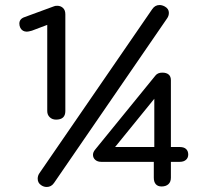

<svg xmlns="http://www.w3.org/2000/svg" viewBox="-20 -732 826 764"><path d="M130 -21Q130 -33 137 -43L586 -696Q597 -712 615 -712Q625 -712 636 -706Q652 -697 652 -681Q652 -669 645 -659L195 -4Q184 12 166 12Q154 12 144 5Q130 -4 130 -21ZM168 -290V-633L107 -610Q93 -606 87 -606Q69 -606 61 -621Q57 -629 57 -638Q57 -657 78 -664L195 -707Q199 -709 208 -709Q221 -709 230.5 -700.5Q240 -692 240 -675V-290Q240 -256 203 -256Q188 -256 178 -265.5Q168 -275 168 -290ZM592 -25V-88H383Q368 -88 359 -96Q350 -104 350 -116Q350 -126 358 -136L599 -432Q608 -443 626 -443Q642 -443 651 -435.5Q660 -428 660 -413V-147H695Q712 -147 720.5 -139Q729 -131 729 -117Q729 -104 720 -96Q711 -88 695 -88H660V-25Q660 -8 650 1Q640 10 623 10Q608 10 600 1Q592 -8 592 -25ZM594 -147V-339L438 -147Z"/></svg>

Font: Kodchasan
Style: Regular
Weight: 400
Version: Version 1.000; ttfautohint (v1.6)